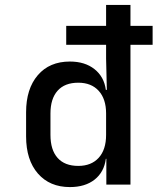

<svg xmlns="http://www.w3.org/2000/svg" viewBox="-20 -750 640 780"><path d="M264 10Q182 10 134 -45Q86 -100 86 -196V-294Q86 -389 133.5 -444.5Q181 -500 264 -500Q325 -500 364 -469Q403 -438 410 -385H414L411 -512V-568H249V-645H411V-730H510V-645H600V-568H510V0H412V-105H410Q403 -51 364.5 -20.5Q326 10 264 10ZM298 -76Q351 -76 381 -109Q411 -142 411 -202V-289Q411 -348 381 -381Q351 -414 298 -414Q243 -414 214 -381.5Q185 -349 185 -289V-202Q185 -141 214 -108.5Q243 -76 298 -76Z"/></svg>

Font: JetBrains Mono NL Medium
Style: Regular
Weight: 500
Monospace: yes
Designer: Philipp Nurullin, Konstantin Bulenkov
Foundry: JetBrains
Version: Version 2.305; ttfautohint (v1.8.4.7-5d5b)